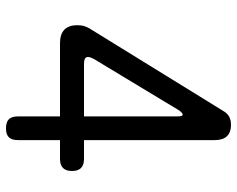

<svg xmlns="http://www.w3.org/2000/svg" viewBox="-95 -685 790 640"><g transform="rotate(90 300.0 -365.0)"><path d="M368 -250V-561Q368 -571 366.5 -575Q365 -579 362 -579Q360 -579 356.5 -576.5Q353 -574 348 -567L176 -282Q173 -276 171.5 -271.5Q170 -267 170 -263Q170 -256 176 -253Q182 -250 194 -250ZM368 -30V-170H124Q94 -170 79 -184.5Q64 -199 64 -227Q64 -240 66.5 -249Q69 -258 74 -267L351 -716Q358 -728 369 -734Q380 -740 397 -740Q421 -740 434 -726.5Q447 -713 447 -686V-250H510Q530 -250 540 -240Q550 -230 550 -210Q550 -190 540 -180Q530 -170 510 -170H447V-30Q447 -9 437.5 0.5Q428 10 408 10Q387 10 377.5 0.5Q368 -9 368 -30Z"/></g></svg>

Font: Maple Mono Light
Style: Regular
Weight: 300
Monospace: yes
Designer: subframe7536
Version: Version 7.000